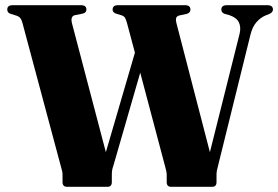

<svg xmlns="http://www.w3.org/2000/svg" viewBox="-20 -720 1072 740"><path d="M833 -683Q833 -700 854.5 -700H1010.5Q1032 -700 1032 -683Q1032 -672.5 1017.5 -666L1002.5 -660Q983 -651.5 967.8 -633.8Q952.5 -616 945 -585L820.5 -81.5Q817.5 -70 816 -62.8Q814.5 -55.5 814.5 -46.5V-18Q814.5 0 797.5 0H639.5Q622.5 0 622.5 -18V-46.5Q622.5 -57.5 617 -76L520.5 -440L417 -81.5Q414 -73.5 412.5 -65.5Q411 -57.5 411 -46.5V-18Q411 0 394 0H238.5Q221 0 221 -18V-46.5Q221 -54 219.8 -59.5Q218.5 -65 215.5 -75.5L66 -633.5Q62.5 -645.5 57.8 -651Q53 -656.5 44 -659.5L20 -667Q8 -671 8 -683.5Q8 -700 29 -700H292Q313 -700 313 -683.5Q313 -671.5 300.5 -668L268.5 -661.5Q250 -657 258 -628L388 -133.5L500 -517L469 -633Q464.5 -648 460.8 -653Q457 -658 450 -660.5L427 -667.5Q414 -672.5 414 -683Q414 -700 435 -700H693Q714 -700 714 -683Q714 -671 700 -666.5L671.5 -660.5Q661.5 -658 659 -650.8Q656.5 -643.5 661 -627L789 -133.5L903.5 -590Q909.5 -616 900.5 -634.2Q891.5 -652.5 863 -662L846 -666.5Q833 -671.5 833 -683Z"/></svg>

Font: Fraunces 72pt S000
Style: Bold
Weight: 700
Version: Version 1.000; ttfautohint (v1.8.3)